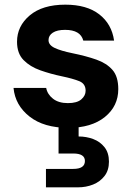

<svg xmlns="http://www.w3.org/2000/svg" viewBox="-20 -536 575 823"><path d="M273 12Q168 12 106.5 -36.5Q45 -85 38 -159H178Q183 -132 207 -113Q231 -94 271 -94Q310 -94 328.5 -110Q347 -126 347 -147Q347 -177 320 -188Q293 -199 245 -209Q197 -219 153 -234.5Q109 -250 81 -278.5Q53 -307 53 -357Q53 -424 107.5 -470Q162 -516 260 -516Q352 -516 405.5 -474.5Q459 -433 469 -362H337Q325 -408 259 -408Q225 -408 206.5 -396Q188 -384 188 -364Q188 -343 214.5 -330.5Q241 -318 290 -308Q349 -296 393 -280.5Q437 -265 462 -236.5Q487 -208 487 -154Q487 -81 429.5 -34.5Q372 12 273 12ZM177 267V188H294Q344 188 344 154Q344 122 294 122H231V-4H317V49Q350 49 379.5 60Q409 71 428 95Q447 119 447 157Q447 194 428 218.5Q409 243 379 255Q349 267 314 267Z"/></svg>

Font: DM Sans ExtraBold
Style: Regular
Weight: 800
Designer: Colophon Foundry, Jonny Pinhorn
Foundry: Colophon Foundry
Version: Version 4.004; ttfautohint (v1.8.4.7-5d5b)